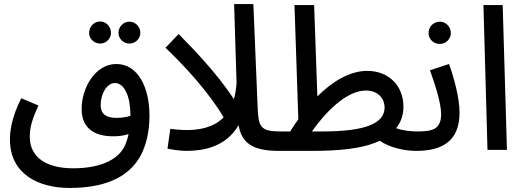

<svg xmlns="http://www.w3.org/2000/svg" viewBox="-20 -740 2585 948"><path d="M475 -525C504 -525 528 -549 528 -578C528 -608 504 -634 475 -634C444 -634 420 -608 420 -578C420 -549 444 -525 475 -525ZM619 -525C649 -525 673 -549 673 -578C673 -608 649 -633 619 -633C589 -633 565 -608 565 -578C565 -549 589 -525 619 -525Z M323 188C483 188 611 144 674 29C703 -25 718 -92 718 -170C718 -307 662 -424 554 -424C451 -424 383 -307 383 -202C383 -115 436 -67 539 -67C564 -67 591 -70 615 -78C611 -60 606 -43 600 -28C570 45 482 91 341 91C221 91 127 45 127 -65C127 -111 139 -152 170 -219L85 -255C35 -157 29 -86 29 -52C29 119 169 188 323 188ZM477 -221C477 -277 508 -330 547 -330C596 -330 624 -260 624 -172V-168C602 -161 577 -158 555 -158C503 -158 477 -178 477 -221Z M1100 -132 1168 -196C1122 -276 1048 -385 862 -572L797 -504C953 -357 1059 -213 1100 -132Z M1357 5C1393 5 1415 -18 1415 -46C1415 -71 1400 -91 1366 -91C1265 -91 1256 -113 1252 -212L1231 -720H1136L1148 -331C1135 -120 991 -80 821 -104L807 -6C821 -3 864 5 901 5C981 5 1095 -13 1158 -122C1173 -34 1227 5 1357 5Z M1357 5H1517C1662 5 1759 -7 1832 -35C1840 -38 1848 -42 1855 -45C1904 -11 1978 5 2035 5C2072 5 2093 -17 2093 -45C2093 -71 2078 -91 2045 -91C2006 -91 1969 -95 1936 -107C1961 -138 1972 -175 1972 -213C1972 -315 1901 -390 1793 -390C1707 -390 1621 -338 1547 -264L1531 -715H1434L1453 -151C1438 -131 1425 -111 1413 -91H1367ZM1787 -293C1852 -293 1879 -247 1879 -210C1879 -128 1779 -91 1571 -91H1520C1580 -176 1685 -293 1787 -293Z M2152 -523C2181 -523 2206 -547 2206 -577C2206 -608 2181 -633 2152 -633C2120 -633 2096 -608 2096 -577C2096 -547 2120 -523 2152 -523Z M2035 5C2163 5 2249 -43 2249 -184C2249 -257 2221 -358 2197 -424L2103 -393C2130 -318 2158 -229 2158 -177C2158 -106 2121 -91 2045 -91Z M2387 0H2483L2462 -715H2367Z"/></svg>

Font: Noto Sans Arabic SemCond Med
Style: Regular
Weight: 500
Width: 4
Designer: Monotype Design Team, Nadine Chahine, Nizar Qandah and Khaled Hosny
Foundry: Monotype Imaging Inc.
Version: Version 2.012